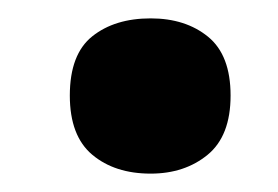

<svg xmlns="http://www.w3.org/2000/svg" viewBox="-20 -702 303 209"><path d="M56 -598Q56 -643 80.5 -662.5Q105 -682 144 -682Q182 -682 206.5 -662Q231 -642 231 -598Q231 -554 206 -533.5Q181 -513 144 -513Q105 -513 80.5 -533.5Q56 -554 56 -598Z"/></svg>

Font: Noto Sans Khmer UI Condensed
Style: Bold
Weight: 700
Width: 3
Designer: Danh Hong and the Monotype Design Team
Foundry: Monotype Imaging Inc.
Version: Version 2.002; ttfautohint (v1.8.4.7-5d5b)